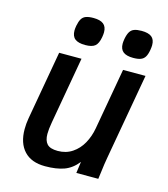

<svg xmlns="http://www.w3.org/2000/svg" viewBox="-114 -849 827 946"><g transform="rotate(15 300.0 -376.0)"><path d="M59.5 -143Q59.5 -170.5 64.5 -199L126.5 -550H240.5L180.5 -209.5Q174 -173 174 -149Q174 -115 189.8 -98Q205.5 -81 244.5 -81Q286.5 -81 318.5 -102.5Q350.5 -124 370 -159.2Q389.5 -194.5 397 -236.5L452.5 -550H567L490 -115Q483 -76 479 -41Q476 -15 473.5 0H361.5L369.5 -58.5Q339.5 -20.5 300.2 -6.2Q261 8 203.5 8Q133.5 8 96.5 -31.8Q59.5 -71.5 59.5 -143ZM171 -676Q171 -685 173.5 -700Q178 -723.5 185.8 -736.2Q193.5 -749 207.8 -754.2Q222 -759.5 246 -759.5Q280.5 -759.5 297.2 -746.2Q314 -733 314 -704.5Q314 -694.5 311.5 -679.5Q305.5 -645.5 290 -632.8Q274.5 -620 240 -620Q205 -620 188 -633.2Q171 -646.5 171 -676ZM417 -675Q417 -684 419.5 -699Q424 -723 432 -736Q440 -749 454 -754.2Q468 -759.5 491.5 -759.5Q526 -759.5 542.8 -746.5Q559.5 -733.5 559.5 -704.5Q559.5 -695 557 -680Q553 -656.5 545.2 -643.8Q537.5 -631 523.2 -625.5Q509 -620 485 -620Q450.5 -620 433.8 -633.2Q417 -646.5 417 -675Z"/></g></svg>

Font: JuliaMono SemiBoldItalic
Style: Regular
Weight: 600
Italic angle: -9°
Monospace: yes
Designer: cormullion
Foundry: corm
Version: Version 0.049; ttfautohint (v1.8.4)